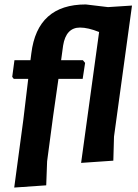

<svg xmlns="http://www.w3.org/2000/svg" viewBox="-20 -729 619 864"><path d="M353 -458 363 -446 352 -374H243L219 -206L192 -3L188 105L44 115L85 -190L107 -374H42L35 -383L45 -458H117L121 -489Q148 -709 366 -709L466 -697L574 -704L493 -114L490 -6L345 4L426 -585Q376 -605 340 -605Q277 -605 264 -524L255 -458Z"/></svg>

Font: Alegreya Sans SC ExtraBold
Style: Italic
Weight: 800
Italic angle: -7°
Designer: Juan Pablo del Peral
Foundry: Huerta Tipografica
Version: Version 2.007